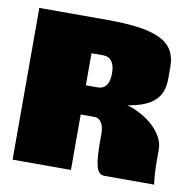

<svg xmlns="http://www.w3.org/2000/svg" viewBox="-64 -584 644 648"><g transform="rotate(10 257.5 -260.0)"><path d="M220 -400H260C286 -400 300 -381 300 -345C300 -309 286 -290 260 -290H220ZM20 -520V0H220V-190H268C287 -190 300 -170 300 -140V-120C300 -35 306 0 335 0H505C502 -20 500 -49 500 -80V-120C500 -176 437 -229 370 -248C456 -262 490 -296 490 -360V-400C490 -488 425 -520 250 -520Z"/></g></svg>

Font: MikodacsPCS
Style: Regular
Weight: 900
Designer: gluk (gluksza@wp.pl)
Foundry: gluk (gluksza@wp.pl)
Version: Version 0.27